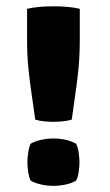

<svg xmlns="http://www.w3.org/2000/svg" viewBox="-20 -579 348 610"><path d="M92 -199Q85.5 -245.5 79.8 -284.8Q74 -324 70 -364.5Q66 -405 66 -454.5V-551Q100 -559 150 -559Q200 -559 233.5 -551V-454.5Q233.5 -406 229.8 -365.5Q226 -325 220 -285Q214 -245 208 -199Q192.5 -194.5 176.8 -193.2Q161 -192 150 -192Q138.5 -192 122.5 -193.2Q106.5 -194.5 92 -199ZM150 -139Q169.5 -139 188.8 -134.8Q208 -130.5 221.5 -122.5Q227 -113 229.8 -95Q232.5 -77 232.5 -63Q232.5 -49.5 229.8 -31.8Q227 -14 221.5 -5Q208 3 188.8 7.2Q169.5 11.5 150 11.5Q130 11.5 110.8 7.2Q91.5 3 77.5 -5Q72.5 -14 69.8 -31.8Q67 -49.5 67 -63Q67 -77 69.8 -95Q72.5 -113 77.5 -122.5Q91.5 -130.5 110.8 -134.8Q130 -139 150 -139Z"/></svg>

Font: Signika SC
Style: Bold
Weight: 700
Designer: Anna Giedryś
Foundry: Anna Giedryś
Version: Version 2.000; ttfautohint (v1.8.3) -l 8 -r 50 -G 200 -x 9 -